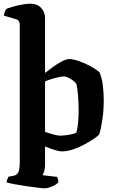

<svg xmlns="http://www.w3.org/2000/svg" viewBox="-20 -820 625 1040"><path d="M222 200Q211 200 183 196.5Q155 193 120.5 188Q86 183 57 177.5Q28 172 16 168Q16 160 19.5 151.5Q23 143 26 137L54 132Q69 129 78 115.5Q87 102 87 54V-688Q87 -696 83 -704Q79 -712 70 -715L1 -735Q3 -748 7 -758Q11 -768 15 -772Q26 -777 49 -783.5Q72 -790 98.5 -795Q125 -800 145 -800Q181 -800 202.5 -777.5Q224 -755 224 -721V-425Q240 -437 264 -455Q288 -473 313 -486.5Q338 -500 356 -500Q376 -500 408 -489Q440 -478 471 -461Q502 -444 519 -428Q532 -399 537 -358Q542 -317 542 -277Q542 -223 534.5 -172Q527 -121 517 -91Q505 -79 482 -64Q459 -49 430.5 -34Q402 -19 372 -9.5Q342 0 315 0Q299 0 273 -8.5Q247 -17 224 -27V73Q224 94 219 108.5Q214 123 210 129L289 138Q291 142 293.5 150Q296 158 296 167Q288 179 263 189.5Q238 200 222 200ZM306 -85Q314 -85 332.5 -87Q351 -89 368.5 -93Q386 -97 393 -101Q400 -120 403 -154Q406 -188 406 -222Q406 -264 402.5 -304.5Q399 -345 394 -365Q385 -379 362.5 -392.5Q340 -406 326 -406Q315 -406 295 -401.5Q275 -397 255 -390.5Q235 -384 224 -379V-106Q246 -98 270.5 -91.5Q295 -85 306 -85Z"/></svg>

Font: Texturina
Style: Bold
Weight: 700
Designer: Guillermo Torres Carreño
Foundry: Omnibus-Type
Version: Version 1.002; ttfautohint (v1.8.3)